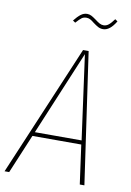

<svg xmlns="http://www.w3.org/2000/svg" viewBox="-104 -925 669 983"><g transform="rotate(10 230.5 -433.5)"><path d="M382 0 354 -203H100L15 0H-9L279 -681H308L406 0ZM109 -224H352L292 -662ZM308 -828Q296 -838 287 -842.5Q278 -847 268 -847Q253 -847 243 -839.5Q233 -832 215 -812L202 -821Q220 -844 235.5 -855.5Q251 -867 268 -867Q280 -867 290.5 -861.5Q301 -856 316 -845Q329 -835 339 -829.5Q349 -824 360 -824Q374 -824 386 -833.5Q398 -843 414 -865L427 -856Q396 -804 361 -804Q347 -804 335.5 -810Q324 -816 308 -828Z"/></g></svg>

Font: Fira Sans Extra Condensed Thin
Style: Italic
Weight: 250
Width: 3
Italic angle: -8°
Designer: Carrois Corporate & Edenspiekermann AG
Foundry: Carrois Corporate GbR & Edenspiekermann AG
Version: Version 4.203